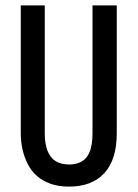

<svg xmlns="http://www.w3.org/2000/svg" viewBox="-20 -680 510 712"><path d="M236 12Q197 12 167.5 1.5Q138 -9 117 -27.5Q96 -46 83 -71.5Q70 -97 63.5 -126Q57 -155 57 -186V-660H146V-185Q146 -146 156.5 -120Q167 -94 187 -82Q207 -70 237 -70Q265 -70 284.5 -82Q304 -94 313.5 -119.5Q323 -145 323 -185V-660H413V-186Q413 -88 367 -38Q321 12 236 12Z"/></svg>

Font: Bricolage Grotesque 36pt Condensed
Style: Regular
Weight: 400
Width: 3
Designer: Mathieu Triay
Foundry: Atelier Triay
Version: Version 1.001;gftools[0.9.33.dev8+g029e19f]